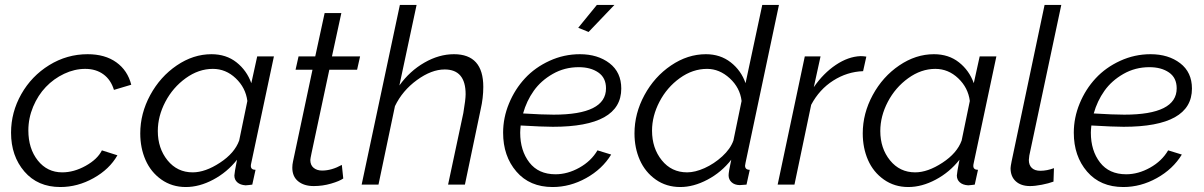

<svg xmlns="http://www.w3.org/2000/svg" viewBox="-20 -750 4891 780"><path d="M24.9 -210.9Q24.9 -293.9 66.4 -367.4Q107.9 -440.9 179.9 -485.4Q252 -529.8 335.9 -529.8Q406.7 -529.8 452.6 -496.8Q498.5 -463.9 513.2 -405.8L442.9 -384.8Q430.2 -426.3 399.9 -448.2Q369.6 -470.2 326.2 -470.2Q282.7 -470.2 240.5 -450.2Q198.2 -430.2 166.3 -396.7Q134.3 -363.3 114.7 -316.7Q95.2 -270 95.2 -220.2Q95.2 -146.5 133.5 -98.1Q171.9 -49.8 232.9 -49.8Q280.3 -49.8 328.1 -76.4Q376 -103 394 -139.2L457 -119.1Q424.8 -62.5 360.1 -26.4Q295.4 9.8 225.1 9.8Q133.3 9.8 79.1 -53.2Q24.9 -116.2 24.9 -210.9Z M549.8 -208Q549.8 -289.1 590.3 -363.8Q630.9 -438.5 698 -484.1Q765.1 -529.8 838.9 -529.8Q898.9 -529.8 940.7 -496.8Q982.4 -463.9 1001 -412.1L1024.9 -521H1092.8L1001 -88.9Q999 -81.1 999 -76.2Q999 -60.1 1018.1 -60.1L1004.9 0Q1000 0.5 991 1.7Q981.9 2.9 978 2.9Q956.1 1.5 944.1 -9.3Q932.1 -20 932.1 -37.1Q932.1 -45.9 942.9 -101.1Q902.8 -50.3 846.4 -20.3Q790 9.8 734.9 9.8Q678.7 9.8 635.7 -20.5Q592.8 -50.8 571.3 -99.9Q549.8 -148.9 549.8 -208ZM951.7 -179.2 984.9 -339.8Q978 -393.6 937.7 -431.9Q897.5 -470.2 844.7 -470.2Q787.1 -470.2 734.6 -432.4Q682.1 -394.5 651.6 -336.2Q621.1 -277.8 621.1 -217.8Q621.1 -147.5 660.6 -98.6Q700.2 -49.8 762.7 -49.8Q814 -49.8 873.5 -88.9Q933.1 -127.9 951.7 -179.2Z M1167.5 -68.8Q1167.5 -81.1 1170.4 -94.2L1249.5 -466.8H1180.7L1192.9 -521H1260.7L1298.8 -696.8H1366.7L1328.6 -521H1442.9L1430.7 -466.8H1317.9L1245.6 -127.9Q1240.7 -104.5 1240.7 -100.1Q1240.7 -79.1 1254.2 -68.1Q1267.6 -57.1 1288.6 -57.1Q1327.1 -57.1 1368.7 -80.1L1374.5 -24.9Q1359.4 -14.2 1325.2 -4.2Q1291 5.9 1254.4 5.9Q1215.3 5.9 1191.4 -13.4Q1167.5 -32.7 1167.5 -68.8Z M1604.5 -730H1672.4L1602.5 -402.8Q1644.5 -461.4 1704.1 -495.6Q1763.7 -529.8 1824.2 -529.8Q1943.4 -529.8 1943.4 -397Q1943.4 -352.1 1932.6 -305.2L1868.7 0H1800.3L1862.3 -291Q1871.6 -345.7 1871.6 -367.2Q1871.6 -467.8 1786.6 -467.8Q1732.9 -467.8 1673.8 -424.8Q1614.7 -381.8 1584.5 -318.8L1517.6 0H1449.2Z M2476.1 -730 2371.1 -620.1 2329.1 -637.2 2404.8 -730ZM2226.1 -234.9Q2186.5 -234.9 2095.2 -240.2Q2093.3 -220.7 2093.3 -210.9Q2093.3 -138.2 2130.4 -90.1Q2167.5 -42 2236.8 -42Q2285.6 -42 2333.7 -68.8Q2381.8 -95.7 2407.2 -139.2L2462.9 -122.1Q2426.8 -63 2361.3 -26.6Q2295.9 9.8 2225.1 9.8Q2131.8 9.8 2077.9 -53Q2023.9 -115.7 2023.9 -210.9Q2023.9 -272 2047.9 -329.8Q2071.8 -387.7 2112.8 -431.9Q2153.8 -476.1 2212.4 -502.9Q2271 -529.8 2335.9 -529.8Q2408.2 -529.8 2456.1 -493.2Q2503.9 -456.5 2503.9 -390.1Q2503.9 -234.9 2226.1 -234.9ZM2331.1 -477.1Q2273.4 -477.1 2225.6 -449.7Q2177.7 -422.4 2148.4 -381.1Q2119.1 -339.8 2105 -289.1Q2184.6 -284.2 2229 -284.2Q2441.9 -284.2 2441.9 -391.1Q2441.9 -434.1 2410.6 -455.6Q2379.4 -477.1 2331.1 -477.1Z M2557.6 -208Q2557.6 -289.1 2598.1 -363.8Q2638.7 -438.5 2706.1 -484.1Q2773.4 -529.8 2847.7 -529.8Q2906.2 -529.8 2948.5 -496.8Q2990.7 -463.9 3008.8 -412.1L3076.7 -730H3144.5L3008.8 -88.9Q3006.8 -79.1 3006.8 -77.1Q3006.8 -60.1 3025.9 -60.1L3012.7 0Q2986.3 2 2984.9 2Q2963.9 1.5 2951.9 -9.8Q2939.9 -21 2939.9 -38.1Q2939.9 -50.8 2950.7 -101.1Q2911.1 -50.3 2854.5 -20.3Q2797.9 9.8 2743.7 9.8Q2687 9.8 2644 -20.5Q2601.1 -50.8 2579.3 -99.9Q2557.6 -148.9 2557.6 -208ZM2959.5 -179.2 2992.7 -339.8Q2986.3 -393.6 2944.6 -431.9Q2902.8 -470.2 2852.5 -470.2Q2793.9 -470.2 2741.7 -432.6Q2689.5 -395 2659.2 -336.9Q2628.9 -278.8 2628.9 -219.2Q2628.9 -147.9 2668.5 -98.9Q2708 -49.8 2771.5 -49.8Q2803.7 -49.8 2842.3 -67.1Q2880.9 -84.5 2914.1 -114.7Q2947.3 -145 2959.5 -179.2Z M3249.5 -521H3313.5L3286.1 -396Q3325.2 -452.6 3375.5 -486.3Q3425.8 -520 3475.6 -522Q3487.8 -522 3499.5 -520L3486.3 -460.9Q3421.4 -458.5 3365 -422.6Q3308.6 -386.7 3275.4 -324.2L3207.5 0H3139.2Z M3484.9 -208Q3484.9 -289.1 3525.4 -363.8Q3565.9 -438.5 3633.1 -484.1Q3700.2 -529.8 3773.9 -529.8Q3834 -529.8 3875.7 -496.8Q3917.5 -463.9 3936 -412.1L3960 -521H4027.8L3936 -88.9Q3934.1 -81.1 3934.1 -76.2Q3934.1 -60.1 3953.1 -60.1L3939.9 0Q3935.1 0.5 3926 1.7Q3917 2.9 3913.1 2.9Q3891.1 1.5 3879.2 -9.3Q3867.2 -20 3867.2 -37.1Q3867.2 -45.9 3877.9 -101.1Q3837.9 -50.3 3781.5 -20.3Q3725.1 9.8 3669.9 9.8Q3613.8 9.8 3570.8 -20.5Q3527.8 -50.8 3506.3 -99.9Q3484.9 -148.9 3484.9 -208ZM3886.7 -179.2 3919.9 -339.8Q3913.1 -393.6 3872.8 -431.9Q3832.5 -470.2 3779.8 -470.2Q3722.2 -470.2 3669.7 -432.4Q3617.2 -394.5 3586.7 -336.2Q3556.2 -277.8 3556.2 -217.8Q3556.2 -147.5 3595.7 -98.6Q3635.3 -49.8 3697.8 -49.8Q3749 -49.8 3808.6 -88.9Q3868.2 -127.9 3886.7 -179.2Z M4085.4 -66.9Q4085.4 -73.2 4089.8 -95.2L4223.6 -730H4291.5L4161.6 -118.2Q4159.7 -104.5 4159.7 -100.1Q4159.7 -79.1 4171.9 -67.6Q4184.1 -56.2 4206.5 -56.2Q4233.4 -56.2 4261.7 -66.9L4259.8 -12.2Q4240.2 -4.9 4212.4 0.5Q4184.6 5.9 4164.6 5.9Q4127.9 5.9 4106.7 -13.4Q4085.4 -32.7 4085.4 -66.9Z M4544.4 -234.9Q4504.9 -234.9 4413.6 -240.2Q4411.6 -220.7 4411.6 -210.9Q4411.6 -138.2 4448.7 -90.1Q4485.8 -42 4555.2 -42Q4604 -42 4652.1 -68.8Q4700.2 -95.7 4725.6 -139.2L4781.2 -122.1Q4745.1 -63 4679.7 -26.6Q4614.3 9.8 4543.5 9.8Q4450.2 9.8 4396.2 -53Q4342.3 -115.7 4342.3 -210.9Q4342.3 -272 4366.2 -329.8Q4390.1 -387.7 4431.2 -431.9Q4472.2 -476.1 4530.8 -502.9Q4589.4 -529.8 4654.3 -529.8Q4726.6 -529.8 4774.4 -493.2Q4822.3 -456.5 4822.3 -390.1Q4822.3 -234.9 4544.4 -234.9ZM4649.4 -477.1Q4591.8 -477.1 4543.9 -449.7Q4496.1 -422.4 4466.8 -381.1Q4437.5 -339.8 4423.3 -289.1Q4502.9 -284.2 4547.4 -284.2Q4760.3 -284.2 4760.3 -391.1Q4760.3 -434.1 4729 -455.6Q4697.8 -477.1 4649.4 -477.1Z"/></svg>

Font: Rawline
Style: Italic
Weight: 400
Italic angle: -12°
Designer: Matt McInerney, Pablo Impallari, Rodrigo Fuenzalida
Foundry: Matt McInerney, Pablo Impallari, Rodrigo Fuenzalida
Version: Version 4.020;PS 004.020;hotconv 1.0.88;makeotf.lib2.5.64775